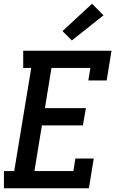

<svg xmlns="http://www.w3.org/2000/svg" viewBox="-20 -1006 640 1026"><path d="M1 0V-92H56L147 -643H104V-735H576L550 -576H452L463 -643H255L220 -428H439L423 -336H204L164 -92H372L383 -159H481L455 0ZM364 -790 314 -840 472 -986 533 -924Z"/></svg>

Font: Iosevka Etoile Semibold
Style: Italic
Weight: 600
Italic angle: -9°
Designer: Belleve Invis
Foundry: Belleve Invis
Version: Version 22.1.2; ttfautohint (v1.8.4)